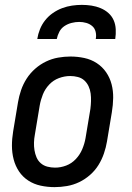

<svg xmlns="http://www.w3.org/2000/svg" viewBox="-20 -760 540 788"><path d="M204 8Q175 8 147 2Q119 -4 96 -19Q73 -34 58 -56.5Q43 -79 36 -106Q29 -133 29 -162Q29 -191 34 -221L54 -341Q58 -365 66.5 -390Q75 -415 89.5 -437.5Q104 -460 124.5 -478Q145 -496 169 -507.5Q193 -519 218.5 -523.5Q244 -528 269 -528Q298 -528 326 -522Q354 -516 377 -501Q400 -486 415.5 -463.5Q431 -441 438 -414Q445 -387 444.5 -358Q444 -329 439 -299L419 -179Q415 -155 406.5 -130Q398 -105 384 -82.5Q370 -60 349.5 -42Q329 -24 305 -12.5Q281 -1 255 3.5Q229 8 204 8ZM206 -72Q229 -72 251.5 -80.5Q274 -89 291 -107Q308 -125 317.5 -147.5Q327 -170 331 -193L351 -313Q353 -329 353.5 -345Q354 -361 352 -376.5Q350 -392 343.5 -406Q337 -420 326 -430Q315 -440 299.5 -444Q284 -448 268 -448Q245 -448 222 -439.5Q199 -431 182 -413Q165 -395 156 -372.5Q147 -350 143 -327L123 -207Q120 -191 119.5 -175Q119 -159 121.5 -143.5Q124 -128 130 -114Q136 -100 147.5 -90Q159 -80 174.5 -76Q190 -72 206 -72ZM133 -600Q136 -620 144 -640Q152 -660 165.5 -677Q179 -694 197 -706.5Q215 -719 235 -726.5Q255 -734 275.5 -737Q296 -740 316 -740Q336 -740 355.5 -737Q375 -734 393 -726.5Q411 -719 425 -706.5Q439 -694 446.5 -677Q454 -660 455 -640Q456 -620 453 -600H373Q376 -615 372.5 -629.5Q369 -644 358.5 -653Q348 -662 334 -666Q320 -670 305 -670Q290 -670 274 -666Q258 -662 244.5 -653Q231 -644 223.5 -629.5Q216 -615 213 -600Z"/></svg>

Font: Iosevka SS18 Medium
Style: Italic
Weight: 500
Italic angle: -9°
Monospace: yes
Designer: Belleve Invis
Foundry: Belleve Invis
Version: Version 25.1.1; ttfautohint (v1.8.4)